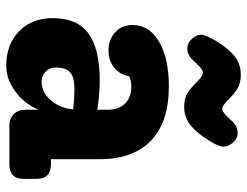

<svg xmlns="http://www.w3.org/2000/svg" viewBox="-108 -672 790 614"><g transform="rotate(90 287.0 -365.0)"><path d="M134 -569Q118 -569 104.5 -583.5Q91 -598 91 -614Q91 -627 111 -661Q135 -700 159.5 -720Q184 -740 219 -740Q245 -740 261.5 -730.5Q278 -721 299 -700Q317 -681 328 -681Q339 -681 355 -699Q371 -717 381 -723.5Q391 -730 407 -730Q422 -730 435.5 -715.5Q449 -701 449 -685Q449 -670 430 -639Q406 -600 381 -579.5Q356 -559 321 -559Q296 -559 279.5 -568.5Q263 -578 242 -600Q223 -619 212 -619Q202 -619 185 -600Q173 -587 167.5 -582Q162 -577 153.5 -573Q145 -569 134 -569ZM504 -133Q552 -133 552 -88V-44Q552 0 504 0H380Q359 0 345 -14Q331 -28 331 -50V-93Q311 -47 272 -18.5Q233 10 190 10Q122 10 80 -31Q38 -72 38 -139Q38 -217 87 -253Q136 -289 240 -289Q280 -289 331 -281V-315Q331 -350 311 -370Q291 -390 257 -390Q238 -390 224 -383Q219 -354 196.5 -335.5Q174 -317 143 -317Q106 -317 83 -338.5Q60 -360 60 -394Q60 -448 114 -479Q168 -510 255 -510Q371 -510 430 -452.5Q489 -395 489 -290V-133ZM241 -103Q275 -103 300.5 -132.5Q326 -162 330 -204Q294 -208 264 -208Q227 -208 211.5 -194.5Q196 -181 196 -149Q196 -129 209 -116Q222 -103 241 -103Z"/></g></svg>

Font: Solway ExtraBold
Style: Regular
Weight: 800
Designer: Mariya V. Pigoulevskaya
Foundry: The Northern Block Ltd.
Version: Version 1.000;hotconv 1.0.109;makeotfexe 2.5.65596